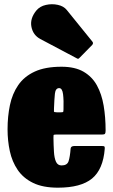

<svg xmlns="http://www.w3.org/2000/svg" viewBox="-20 -849 524 889"><path d="M15 -250Q15 -310 26 -362.5Q37 -415 64.5 -455Q92 -495 140.8 -517.5Q189.5 -540 265 -540Q327 -540 366.8 -517Q406.5 -494 428.8 -453.5Q451 -413 460 -359.5Q469 -306 469 -245Q469 -233.5 466.2 -229.8Q463.5 -226 452 -226H239Q228.5 -226 228 -223.2Q227.5 -220.5 227.5 -211Q228 -175.5 229.8 -146.5Q231.5 -117.5 239.2 -100.2Q247 -83 265 -83Q291 -83 297.5 -102.5Q304 -122 307 -161Q308 -173 325 -173H451Q461.5 -173 463.5 -170.8Q465.5 -168.5 465 -160Q457.5 -64.5 406 -22.2Q354.5 20 248 20Q178.5 20 133 -2.2Q87.5 -24.5 61.8 -62.5Q36 -100.5 25.5 -149Q15 -197.5 15 -250ZM243 -329H261Q271.5 -329 272.5 -330.8Q273.5 -332.5 274 -342.5Q275.5 -384 272 -412.5Q268.5 -441 254 -441Q237 -441 234.2 -415Q231.5 -389 230 -347.5Q229.5 -336.5 229.8 -332.8Q230 -329 243 -329ZM334.5 -579.5 166.5 -668.5Q133 -686.5 125.5 -724.8Q118 -763 148 -800Q164.5 -820 192.5 -826.2Q220.5 -832.5 247.8 -826.5Q275 -820.5 289 -803L406 -658.5Q415 -649.5 406.5 -640.5L349.5 -582.5Q345.5 -578 342.8 -577Q340 -576 334.5 -579.5Z"/></svg>

Font: Besley* Condensed Fatface
Style: Regular
Weight: 900
Width: 3
Designer: Owen Earl
Foundry: indestructible type*
Version: Version 3.000; ttfautohint (v1.8.3)